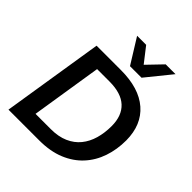

<svg xmlns="http://www.w3.org/2000/svg" viewBox="-249 -1099 1259 1259"><g transform="rotate(45 381.0 -469.5)"><path d="M38 0 150 -705H376Q544 -705 635 -626Q726 -547 727 -404Q727 -319 702 -245.5Q677 -172 626.5 -117Q576 -62 500.5 -31Q425 0 323 0ZM183 -106H325Q395 -106 446 -128.5Q497 -151 529.5 -191Q562 -231 577.5 -285Q593 -339 593 -402Q593 -498 538.5 -548.5Q484 -599 376 -599H261ZM400 -765 292 -939H376L457 -835L557 -939H648L507 -765Z"/></g></svg>

Font: Nunito Sans 12pt ExtraLight
Style: Italic
Weight: 200
Italic angle: -9°
Designer: Vernon Adams
Foundry: Vernon Adams
Version: Version 3.101;gftools[0.9.27]